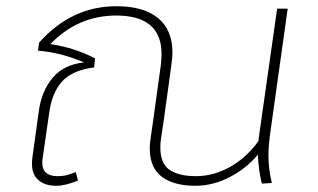

<svg xmlns="http://www.w3.org/2000/svg" viewBox="-20 -588 1025 618"><path d="M844 -87Q844 -45 855 1L823 3Q812 -40 810 -90Q772 -45 718.5 -17.5Q665 10 609 10Q540 10 501 -19Q462 -48 462 -111Q462 -126 465 -144L473 -200L498 -381Q500 -405 500 -414Q500 -538 354 -538Q231 -538 142 -446Q219 -435 286 -400L283 -371Q213 -362 180.5 -326.5Q148 -291 139 -229L117 -77Q116 -73 116 -65Q116 -21 165 -21Q188 -21 204 -27Q220 -33 224 -34L231 -7Q191 10 161 10Q125 10 104 -8Q83 -26 83 -60Q83 -72 84 -79L105 -231Q114 -295 149.5 -337.5Q185 -380 250 -387H251Q176 -419 102 -425L106 -451Q210 -568 355 -568Q442 -568 488.5 -530Q535 -492 535 -419Q535 -403 532 -383L526 -338L507 -200L499 -147Q496 -129 496 -114Q496 -62 525.5 -41.5Q555 -21 611 -21Q667 -21 720 -50.5Q773 -80 812 -134L813 -145L872 -560H906L850 -161Q844 -118 844 -87Z"/></svg>

Font: FiraGO UltraLight
Style: Italic
Weight: 200
Italic angle: -8°
Designer: bBox Type GmbH
Foundry: bBox Type GmbH
Version: Version 1.001